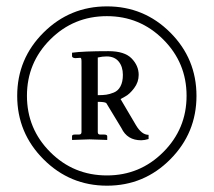

<svg xmlns="http://www.w3.org/2000/svg" viewBox="-20 -608 673 605"><path d="M417 -372.1Q417 -349.1 402.6 -330.1Q388.2 -311 374 -303.7L359.9 -295.9L408.2 -213.9Q426.3 -183.1 448.2 -183.1V-169.9Q435.1 -166 424.8 -166Q380.9 -166 362.8 -204.1L314.9 -283.2Q310.1 -287.1 288.1 -287.1V-191.9Q288.1 -184.1 294.9 -184.1H307.1Q318.4 -184.1 317.9 -178.2V-167Q275.9 -168.9 262.2 -168.9L207 -167V-179.2Q207 -184.1 216.8 -184.1H229Q236.8 -184.1 236.8 -191.9V-415Q236.8 -426.3 232.9 -425.8L216.8 -424.8Q207 -425.8 207 -431.2V-441.9Q242.2 -446.8 321.8 -446.8Q372.6 -446.8 394.8 -423.8Q417 -400.9 417 -372.1ZM367.2 -372.1Q367.2 -397.9 354 -414.1Q340.8 -430.2 315.9 -430.2Q302.7 -430.2 288.1 -426.8V-308.1Q304.2 -308.1 314.7 -309.6Q325.2 -311 338.6 -316.4Q352.1 -321.8 359.6 -335.9Q367.2 -350.1 367.2 -372.1ZM516.6 -106Q434.1 -22.9 317.1 -22.9Q200.2 -22.9 117.2 -106Q34.2 -189 34.2 -305.9Q34.2 -422.9 117.2 -505.4Q200.2 -587.9 317.1 -587.9Q434.1 -587.9 516.6 -505.4Q599.1 -422.9 599.1 -305.9Q599.1 -189 516.6 -106ZM316.9 -557.1Q211.9 -557.1 138.4 -483.6Q64.9 -410.2 64.9 -306.2Q64.9 -202.1 138.4 -128.7Q211.9 -55.2 316.9 -55.2Q420.9 -55.2 494.4 -128.7Q567.9 -202.1 567.9 -306.2Q567.9 -410.2 494.4 -483.6Q420.9 -557.1 316.9 -557.1Z"/></svg>

Font: Linux Libertine
Style: Italic
Weight: 400
Italic angle: -12°
Designer: Philipp H. Poll
Foundry: Philipp H. Poll
Version: Version 5.1.6 ; ttfautohint (v0.9)